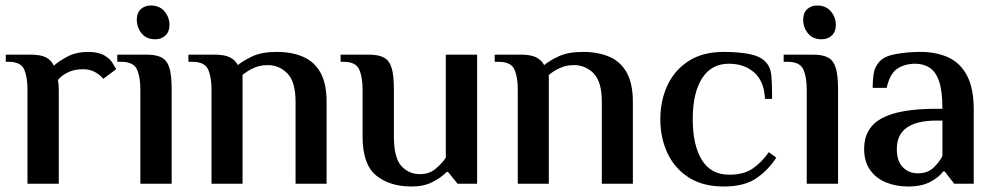

<svg xmlns="http://www.w3.org/2000/svg" viewBox="-20 -669 3623 699"><path d="M80 0V-344Q80 -389 68 -416.5Q56 -444 11 -444H1V-470H92Q127 -470 146.5 -460.5Q166 -451 176 -430Q194 -446 225.5 -463Q257 -480 302 -480Q321 -480 338.5 -475.5Q356 -471 368 -462Q383 -452 391 -437.5Q399 -423 403 -417L356 -382Q346 -395 327 -406Q308 -417 283 -417Q251 -417 228 -406Q205 -395 191 -378Q193 -365 193.5 -355Q194 -345 194 -338V0Z M545 -526Q513 -526 495.5 -547.5Q478 -569 478 -598Q478 -622 492.5 -635.5Q507 -649 529 -649Q561 -649 579 -627.5Q597 -606 597 -578Q597 -554 582.5 -540Q568 -526 545 -526ZM491 0V-344Q491 -389 478.5 -416.5Q466 -444 421 -444H407V-470H515Q550 -470 569.5 -459Q589 -448 597 -421Q605 -394 605 -344V0Z M750 0V-344Q750 -389 737.5 -416.5Q725 -444 680 -444H666V-470H762Q797 -470 816.5 -460.5Q836 -451 846 -432Q865 -448 899 -464Q933 -480 988 -480Q1042 -480 1083 -462.5Q1124 -445 1146.5 -405Q1169 -365 1169 -298V0H1056V-298Q1056 -372 1026 -402Q996 -432 955 -432Q926 -432 902.5 -421Q879 -410 863 -396V0Z M1479 10Q1398 10 1349 -30.5Q1300 -71 1300 -172V-344Q1300 -389 1287.5 -416.5Q1275 -444 1230 -444H1220V-470H1324Q1359 -470 1378.5 -459Q1398 -448 1406 -421Q1414 -394 1414 -344V-172Q1414 -95 1441 -65Q1468 -35 1509 -35Q1543 -35 1566.5 -55Q1590 -75 1603 -95V-470H1717V0H1646L1611 -43H1606Q1587 -23 1555 -6.5Q1523 10 1479 10Z M1865 0V-344Q1865 -389 1852.5 -416.5Q1840 -444 1795 -444H1781V-470H1877Q1912 -470 1931.5 -460.5Q1951 -451 1961 -432Q1980 -448 2014 -464Q2048 -480 2103 -480Q2157 -480 2198 -462.5Q2239 -445 2261.5 -405Q2284 -365 2284 -298V0H2171V-298Q2171 -372 2141 -402Q2111 -432 2070 -432Q2041 -432 2017.5 -421Q1994 -410 1978 -396V0Z M2615 10Q2538 10 2486.5 -23.5Q2435 -57 2409.5 -112.5Q2384 -168 2384 -235Q2384 -302 2409.5 -357.5Q2435 -413 2486.5 -446.5Q2538 -480 2615 -480Q2671 -480 2709.5 -472Q2748 -464 2766 -445Q2785 -426 2788 -396Q2791 -366 2791 -309H2765Q2762 -373 2726 -405Q2690 -437 2633 -437Q2570 -437 2536 -384Q2502 -331 2502 -235Q2502 -141 2535 -87Q2568 -33 2635 -33Q2688 -33 2720.5 -55.5Q2753 -78 2779 -115L2806 -95Q2779 -52 2735 -21Q2691 10 2615 10Z M2971 -526Q2939 -526 2921.5 -547.5Q2904 -569 2904 -598Q2904 -622 2918.5 -635.5Q2933 -649 2955 -649Q2987 -649 3005 -627.5Q3023 -606 3023 -578Q3023 -554 3008.5 -540Q2994 -526 2971 -526ZM2917 0V-344Q2917 -389 2904.5 -416.5Q2892 -444 2847 -444H2833V-470H2941Q2976 -470 2995.5 -459Q3015 -448 3023 -421Q3031 -394 3031 -344V0Z M3286 10Q3242 10 3205.5 -5Q3169 -20 3147.5 -50.5Q3126 -81 3126 -127Q3126 -203 3189.5 -238Q3253 -273 3390 -273H3411Q3411 -337 3399 -372.5Q3387 -408 3364.5 -422.5Q3342 -437 3312 -437Q3275 -437 3247.5 -419.5Q3220 -402 3208 -349H3157Q3157 -375 3160.5 -400Q3164 -425 3182 -445Q3200 -465 3242.5 -472.5Q3285 -480 3332 -480Q3389 -480 3432.5 -460Q3476 -440 3500.5 -394Q3525 -348 3525 -270V0H3454L3419 -45H3414Q3400 -25 3368 -7.5Q3336 10 3286 10ZM3322 -38Q3357 -38 3378.5 -58.5Q3400 -79 3411 -101V-230H3390Q3245 -230 3245 -127Q3245 -82 3267 -60Q3289 -38 3322 -38Z"/></svg>

Font: El Messiri SemiBold
Style: Regular
Weight: 600
Designer: Mohamed Gaber
Foundry: Kief Type Foundry
Version: Version 2.020; ttfautohint (v1.8.3)